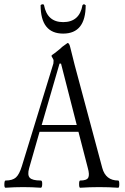

<svg xmlns="http://www.w3.org/2000/svg" viewBox="-23 -880 588 903"><path d="M168 -856Q170 -857 172 -858.5Q174 -860 175 -860Q184 -860 184 -856Q199 -776 274 -776Q351 -776 365 -856Q369 -860 372 -860Q374 -860 376 -858Q378 -856 380 -856Q380 -722 274 -722Q168 -722 168 -856ZM3 3Q-3 3 -2.5 -14Q-2 -31 3 -31Q36 -31 52 -45.5Q68 -60 80 -99L228 -581Q228 -583 228.5 -587.5Q229 -592 229 -595Q229 -600 224 -607.5Q219 -615 219 -618Q219 -620 234 -630Q264 -653 270 -660L295 -678Q303 -678 308 -655L328 -575L458 -90Q474 -31 533 -31Q538 -31 538 -14Q538 3 533 3Q490 0 443 0Q399 0 354 3Q349 3 349 -14Q349 -31 354 -31Q385 -31 392 -44.5Q399 -58 390 -90L346 -260H163L114 -89Q105 -57 117 -44Q129 -31 169 -31Q176 -31 175.5 -14Q175 3 169 3Q127 0 86 0Q45 0 3 3ZM173 -292H338L264 -581H257Z"/></svg>

Font: Junicode Cond Light
Style: Regular
Weight: 300
Width: 3
Designer: Peter S. Baker
Version: Version 2.201